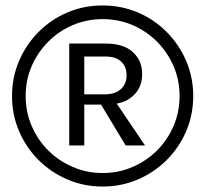

<svg xmlns="http://www.w3.org/2000/svg" viewBox="-20 -677 752 703"><path d="M288.5 -331.5H362Q402.5 -331.5 423 -351Q443.5 -370.5 443.5 -401Q443.5 -432.5 424 -451.2Q404.5 -470 367 -470H288.5ZM407.5 -297.5 511 -144.5H440L350 -294H288.5V-144.5H233.5V-517.5H367Q432 -517.5 466.2 -486.5Q500.5 -455.5 500.5 -405.5Q500.5 -355.5 466 -325Q443.5 -304.5 407.5 -297.5ZM356 -43.5Q414 -43.5 465 -65.5Q516 -87.5 554.8 -126Q593.5 -164.5 615.5 -215.8Q637.5 -267 637.5 -325.5Q637.5 -384 615.5 -434.8Q593.5 -485.5 554.8 -524.5Q516 -563.5 465 -585.2Q414 -607 356 -607Q298 -607 246.8 -585.2Q195.5 -563.5 156.8 -524.5Q118 -485.5 96 -434.8Q74 -384 74 -325.5Q74 -267 96 -215.8Q118 -164.5 156.8 -126Q195.5 -87.5 246.8 -65.5Q298 -43.5 356 -43.5ZM356 6Q287 6 227 -19.8Q167 -45.5 121.2 -91Q75.5 -136.5 49.8 -196.8Q24 -257 24 -325.5Q24 -393.5 49.8 -453.8Q75.5 -514 121.2 -560Q167 -606 227 -631.5Q287 -657 355.5 -657Q424.5 -657 484.5 -631.5Q544.5 -606 590.2 -560Q636 -514 661.8 -453.8Q687.5 -393.5 687.5 -325.5Q687.5 -257 661.8 -196.8Q636 -136.5 590.2 -91Q544.5 -45.5 484.5 -19.8Q424.5 6 356 6Z"/></svg>

Font: Betinya Sans Medium
Style: Regular
Weight: 500
Designer: Jonathan Pinhorn
Version: Version 2.001;December 9, 2019;FontCreator 12.0.0.2547 64-bi